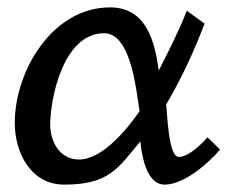

<svg xmlns="http://www.w3.org/2000/svg" viewBox="-20 -484 636 520"><path d="M20 -151C20 -71 63 16 154 16C276 16 300 -29 360 -101C364 -64 376 16 426 16C478 16 544 -41 576 -79L542 -112C525 -93 491 -59 464 -59C436 -59 433 -178 430 -201C472 -272 506 -346 534 -420L486 -455C464 -399 437 -346 410 -293C399 -373 376 -464 278 -464C122 -464 20 -292 20 -151ZM116 -146C116 -217 151 -394 262 -394C336 -394 349 -236 358 -183C325 -135 258 -52 194 -52C140 -52 116 -103 116 -146Z"/></svg>

Font: KpMath
Style: SansBold
Weight: 700
Version: Version 0.66